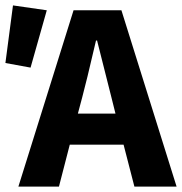

<svg xmlns="http://www.w3.org/2000/svg" viewBox="-25 -690 673 710"><path d="M279 -330 263 -270H402L387 -330Q382 -349 334 -540H330Q293 -381 279 -330ZM43 0 247 -652H424L628 0H472L432 -155H233L193 0ZM-5 -457 23 -670 148 -652 88 -440Z"/></svg>

Font: Toshiba Sans
Style: Bold
Weight: 700
Designer: Paul D. Hunt
Foundry: Toshiba Corporation
Version: Version 2.020;PS 2.0;hotconv 1.0.86;makeotf.lib2.5.63406